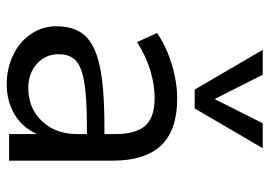

<svg xmlns="http://www.w3.org/2000/svg" viewBox="-135 -658 800 570"><g transform="rotate(90 265.0 -373.0)"><path d="M457 -307V0H378V-83Q359 -40 320 -16.5Q281 7 230 7Q183 7 143.5 -12Q104 -31 81 -65Q58 -99 58 -140Q58 -195 86 -225.5Q114 -256 178 -269.5Q242 -283 356 -283H378V-316Q378 -377 353 -404.5Q328 -432 272 -432Q188 -432 105 -380L78 -439Q116 -466 169.5 -482.5Q223 -499 273 -499Q366 -499 411.5 -451.5Q457 -404 457 -307ZM378 -202V-231H360Q272 -231 226 -223.5Q180 -216 160.5 -198.5Q141 -181 141 -147Q141 -108 169.5 -82.5Q198 -57 241 -57Q301 -57 339.5 -97.5Q378 -138 378 -202ZM346 -753H420L302 -551H246L128 -753H202L274 -610Z"/></g></svg>

Font: wassup Sans
Style: Regular
Weight: 400
Version: Version 2.001